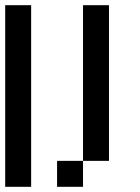

<svg xmlns="http://www.w3.org/2000/svg" viewBox="-20 -820 540 740"><path d="M0 -100V-800H100V-100ZM400 -200H300V-800H400ZM200 -100V-200H300V-100Z"/></svg>

Font: GalmuriMono9 Regular
Style: Regular
Weight: 400
Designer: Lee Minseo (quiple)
Version: Version 2.399;hotconv 1.1.1;makeotfexe 2.6.0 DEVELOPMENT